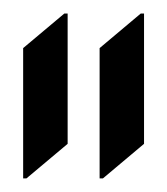

<svg xmlns="http://www.w3.org/2000/svg" viewBox="-20 -777 250 287"><path d="M190.4 -756.8H195.3V-562L133.8 -510.3H128.9V-705.1ZM76.2 -756.8H81.1V-562L19.5 -510.3H14.6V-705.1Z"/></svg>

Font: Gothica
Style: Book
Weight: 400
Designer: Wojciech Kalinowski "wmk69" (wmk69@o2.pl)
Foundry: Wojciech Kalinowski "wmk69" (wmk69@o2.pl)
Version: Version 2.1.0; 2021-05-14